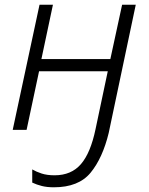

<svg xmlns="http://www.w3.org/2000/svg" viewBox="-20 -552 633 816"><path d="M209 244Q314 244 365 182Q416 120 442 13L557 -532H499L449 -301H156L205 -532H148L34 0H93L146 -249H438L386 -3Q365 98 324 145.5Q283 193 212 193Q180 193 157 185.5Q134 178 117 168V224Q136 233 158 238.5Q180 244 209 244Z"/></svg>

Font: Noto Sans UI Light
Style: Italic
Weight: 300
Italic angle: -12°
Designer: Monotype Design Team
Foundry: Monotype Imaging Inc.
Version: Version 1.901